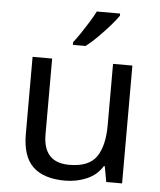

<svg xmlns="http://www.w3.org/2000/svg" viewBox="-54 -813 727 870"><g transform="rotate(5 309.0 -378.0)"><path d="M533 -536V0H461L448 -71H444Q418 -29 372 -9.5Q326 10 274 10Q177 10 128 -36.5Q79 -83 79 -185V-536H168V-191Q168 -63 287 -63Q376 -63 410.5 -113Q445 -163 445 -257V-536ZM457 -756Q445 -738 420 -709.5Q395 -681 366.5 -652.5Q338 -624 314 -606H256V-618Q271 -637 288.5 -663Q306 -689 323 -716.5Q340 -744 351 -766H457Z"/></g></svg>

Font: Noto Serif Ottoman Siyaq
Style: Regular
Weight: 400
Designer: Sérgio Martins
Version: Version 1.005; ttfautohint (v1.8.4.7-5d5b)